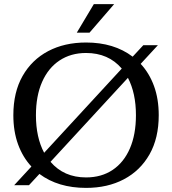

<svg xmlns="http://www.w3.org/2000/svg" viewBox="-20 -902 837 935"><path d="M354 -743 437 -882H536L416 -743ZM49 0 133 -91Q91 -136 68 -199Q45 -262 45 -341Q45 -453 90 -532Q135 -611 214.5 -653Q294 -695 399 -695Q535 -695 626 -626L678 -682H749L665 -591Q707 -546 730 -483Q753 -420 753 -341Q753 -229 708 -150Q663 -71 583.5 -29Q504 13 399 13Q263 13 172 -55L121 0ZM155 -341Q155 -233 195 -158L573 -568Q508 -644 399 -644Q325 -644 270 -607.5Q215 -571 185 -503Q155 -435 155 -341ZM399 -38Q474 -38 528.5 -74.5Q583 -111 612.5 -179Q642 -247 642 -341Q642 -448 603 -523L226 -114Q291 -38 399 -38Z"/></svg>

Font: Montagu Slab 144pt
Style: Regular
Weight: 400
Designer: Florian Karsten
Foundry: Florian Karsten
Version: Version 1.000; ttfautohint (v1.8.3)